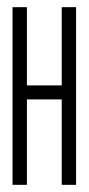

<svg xmlns="http://www.w3.org/2000/svg" viewBox="-20 -512 247 535"><path d="M152 -274V-492H192V3H152V-235H55V3H15V-492H55V-274Z"/></svg>

Font: RIT Chingam
Style: Regular
Weight: 400
Version: Version 1.2.1